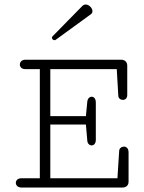

<svg xmlns="http://www.w3.org/2000/svg" viewBox="-20 -839 645 859"><path d="M386.7 -775.4C391.6 -778.8 393.6 -784.2 393.6 -789.1C393.6 -802.7 378.4 -818.8 363.3 -818.8C357.9 -818.8 353 -816.9 348.1 -812L215.8 -677.2C213.4 -674.8 212.4 -672.4 212.4 -669.9C212.4 -664.1 218.3 -659.2 224.1 -659.2C226.1 -659.2 228 -659.7 229.5 -661.1ZM408.7 -213.4V-380.4C408.7 -398.4 399.4 -406.2 390.1 -406.2C381.3 -406.2 372.1 -398.9 370.6 -384.3L364.3 -319.3H205.1V-529.8H502.4L509.3 -410.6C509.8 -398.4 520 -392.1 529.8 -392.1C539.6 -392.1 549.3 -398.9 549.3 -413.6V-545.4C549.3 -562 538.1 -571.8 522 -571.8H93.3C77.1 -571.8 68.8 -561 68.8 -550.3C68.8 -540 76.7 -529.8 92.3 -529.8H158.2V-41.5H75.2C59.1 -41.5 50.8 -31.2 50.8 -21C50.8 -10.7 59.1 0 75.7 0H527.8C543.9 0 555.2 -9.3 555.2 -25.9V-157.7C555.2 -175.3 544.9 -183.1 534.7 -183.1C524.4 -183.1 513.7 -175.8 513.2 -164.1L505.4 -41.5H205.1V-281.7H364.3L370.6 -209.5C371.6 -195.8 380.9 -188.5 390.1 -188.5C399.4 -188.5 408.7 -196.3 408.7 -213.4Z"/></svg>

Font: Cutive Mono
Style: Regular
Weight: 400
Monospace: yes
Designer: Vernon Adams
Foundry: Vernon Adams
Version: Version 1.002